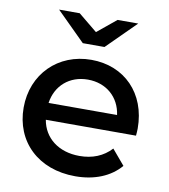

<svg xmlns="http://www.w3.org/2000/svg" viewBox="-83 -812 784 889"><g transform="rotate(10 308.5 -367.5)"><path d="M150 -307C162 -390 225 -445 311 -445C398 -445 461 -389 472 -307ZM330 6C420 6 494 -24 542 -80L482 -151C444 -110 394 -90 333 -90C234 -90 165 -145 151 -228H575C576 -239 577 -253 577 -262C577 -427 467 -538 311 -538C155 -538 40 -424 40 -266C40 -107 155 6 330 6ZM495 -741H398L309 -668L220 -741H123L258 -607H360Z"/></g></svg>

Font: Montserrat-Alt1 SemBd
Style: Regular
Weight: 600
Designer: Differentunic
Foundry: Differentunic
Version: Version 7.222